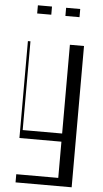

<svg xmlns="http://www.w3.org/2000/svg" viewBox="-66 -824 603 1125"><g transform="rotate(5 235.0 -261.5)"><path d="M70 213H317V0H70V-570H85V-48H317V-570H400V261H70ZM110 -784H193V-736H110ZM276 -784H359V-736H276Z"/></g></svg>

Font: Facade Sud
Style: Regular
Weight: 100
Designer: Éléonore Fines
Foundry: Velvetyne Type Foundry
Version: Version 1.001;Glyphs 3.2 (3202)